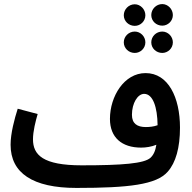

<svg xmlns="http://www.w3.org/2000/svg" viewBox="-20 -902 942 943"><path d="M777 -776C805 -776 829 -799 829 -828C829 -857 805 -882 777 -882C747 -882 723 -857 723 -828C723 -799 747 -776 777 -776ZM642 -775C670 -775 694 -798 694 -827C694 -856 670 -881 642 -881C612 -881 588 -856 588 -827C588 -798 612 -775 642 -775ZM642 -642C670 -642 694 -665 694 -694C694 -723 670 -747 642 -747C612 -747 588 -723 588 -694C588 -665 612 -642 642 -642ZM777 -642C805 -642 829 -665 829 -694C829 -723 805 -747 777 -747C747 -747 723 -723 723 -694C723 -665 747 -642 777 -642ZM355 21H356C612 21 749 5 804 -59C843 -103 864 -176 864 -275C864 -424 806 -543 695 -543C590 -543 520 -429 520 -318C520 -227 578 -177 673 -177C696 -177 724 -181 748 -191C743 -159 733 -140 719 -127C688 -99 583 -90 381 -90C191 -90 142 -141 142 -218C142 -257 155 -308 165 -342L67 -368C51 -318 32 -247 32 -191C32 -52 141 21 355 21ZM628 -338C628 -395 656 -441 688 -441C731 -441 753 -376 754 -287C735 -280 714 -278 696 -278C654 -278 628 -295 628 -338Z"/></svg>

Font: Noto Sans Arabic Cond SemBd
Style: Regular
Weight: 600
Width: 3
Designer: Monotype Design Team, Nadine Chahine, Nizar Qandah and Khaled Hosny
Foundry: Monotype Imaging Inc.
Version: Version 2.012